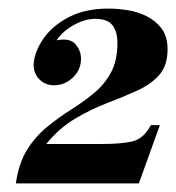

<svg xmlns="http://www.w3.org/2000/svg" viewBox="-20 -748 411 448"><path d="M332 -456H353L304 -320H17Q24 -368 43.5 -399Q63 -430 90 -452Q117 -474 145.5 -492Q174 -510 198.5 -530Q223 -550 238.5 -578Q254 -606 254 -648Q254 -674 242.5 -689Q231 -704 202 -704Q178 -704 152 -689.5Q126 -675 112 -654L59 -604Q63 -633 84 -661.5Q105 -690 142.5 -709Q180 -728 234 -728Q253 -728 276.5 -724.5Q300 -721 321.5 -710.5Q343 -700 357 -681.5Q371 -663 371 -633Q371 -595 351.5 -573Q332 -551 300 -536.5Q268 -522 230 -507.5Q192 -493 155 -471Q118 -449 88 -412H216Q268 -412 292 -419Q316 -426 332 -456ZM106 -549Q84 -549 70 -565Q56 -581 59 -604L112 -654Q143 -660 156 -645Q169 -630 169 -611Q169 -585 150 -567Q131 -549 106 -549Z"/></svg>

Font: Brygada 1918
Style: Italic
Weight: 400
Italic angle: -8°
Designer: Mateusz Machalski | Borys Kosmynka | Przemek Hoffer
Foundry: NIEPODLEGLA 2018
Version: Version 3.006